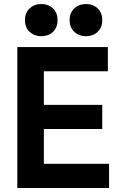

<svg xmlns="http://www.w3.org/2000/svg" viewBox="-20 -934 594 954"><path d="M522 0H66V-700H516V-580H198V-413H488V-293H198V-120H522ZM407 -754Q373 -754 349.5 -775.5Q326 -797 326 -834Q326 -871 349.5 -892.5Q373 -914 407 -914Q442 -914 465 -892.5Q488 -871 488 -834Q488 -797 465 -775.5Q442 -754 407 -754ZM185 -754Q151 -754 127.5 -775.5Q104 -797 104 -834Q104 -871 127.5 -892.5Q151 -914 185 -914Q220 -914 243 -892.5Q266 -871 266 -834Q266 -797 243 -775.5Q220 -754 185 -754Z"/></svg>

Font: Space Grotesk Variable Light
Style: Regular
Weight: 300
Designer: Florian Karsten
Foundry: Florian Karsten
Version: Version 2.000